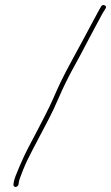

<svg xmlns="http://www.w3.org/2000/svg" viewBox="-20 -701 439 759"><path d="M41.5 38C44.1 38 46.6 37 49 35C51.3 33 52.6 30.7 53.1 28L54.8 17C55.8 11 61.3 -4.6 71.5 -29.9C81.6 -55.1 94.3 -81.8 109.4 -110C118.4 -126.7 128.2 -145.3 138.8 -166C149.4 -186.7 160.6 -208 172.4 -230C184.2 -252 198.3 -281.9 214.5 -319.6C230.8 -357.3 248.8 -394.1 268.6 -430C278.9 -448.7 288.5 -466.3 297.5 -483C306.5 -499.7 314.8 -515.5 322.5 -530.5C330.2 -545.5 337.8 -559.8 345.3 -573.5C352.8 -587.2 359.9 -600.5 366.7 -613.5C373.4 -626.5 380 -638.7 386.4 -650L397.1 -667C400.8 -673 399.6 -677.3 393.7 -680C387.8 -682.7 383 -681 379.4 -675L369.7 -658C363.1 -646 354.8 -630.6 344.8 -611.7C334.8 -592.8 321.5 -568.1 305.1 -537.5C297.1 -522.5 284.3 -499 266.8 -467C249.2 -435 234 -405.7 221 -379C211.6 -359.7 200.9 -336 188.8 -307.9C176.7 -279.8 144.3 -216 91.4 -116.5C82.4 -99.5 71.1 -75.4 57.5 -44.1C43.9 -12.8 36.3 7.6 34.8 17L33.1 28C32.6 30.7 33.3 33 35 35C36.6 37 38.8 38 41.5 38Z"/></svg>

Font: Proton
Style: RgCndIt
Weight: 500
Version: Version 1.017